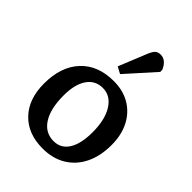

<svg xmlns="http://www.w3.org/2000/svg" viewBox="-233 -922 1051 1051"><g transform="rotate(45 293.0 -396.5)"><path d="M289 14Q175 14 109 -55Q43 -124 43 -243Q43 -374 112.5 -448.5Q182 -523 304 -523Q377 -523 430.5 -491Q484 -459 513.5 -401.5Q543 -344 543 -266Q543 -181 512 -118Q481 -55 424 -20.5Q367 14 289 14ZM303 -57Q359 -57 389.5 -105Q420 -153 420 -243Q420 -340 384 -397Q348 -454 288 -454Q230 -454 197.5 -406.5Q165 -359 165 -273Q165 -170 201.5 -113.5Q238 -57 303 -57ZM301 -574 262 -595 329 -760Q340 -786 351.5 -796.5Q363 -807 383 -807Q425 -807 448 -754V-738Z"/></g></svg>

Font: Literata Medium
Style: Regular
Weight: 500
Designer: Latin by Veronika Burian and Jose Scaglione. Greek by Irene Vlachou. Cyrillic by Vera Evstafieva.
Foundry: TypeTogether
Version: Version 3.103; ttfautohint (v1.8.4.7-5d5b);gftools[0.9.29]